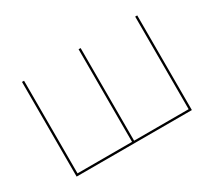

<svg xmlns="http://www.w3.org/2000/svg" viewBox="-95 -634 900 808"><g transform="rotate(-30 355.0 -230.0)"><path d="M360 -10H625V-460H635V0H75V-460H85V-10H350V-460H360Z"/></g></svg>

Font: Jost* Hairline
Style: Regular
Weight: 100
Version: Version 3.7